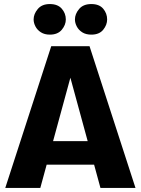

<svg xmlns="http://www.w3.org/2000/svg" viewBox="-20 -928 695 948"><path d="M222 -231H430L472 -115H181ZM233 -700H370L179 0H6ZM285 -700H422L649 0H476ZM146 -832Q146 -859 166.5 -883.5Q187 -908 226 -908Q265 -908 285 -885Q305 -862 305 -832Q305 -805 285 -781Q265 -757 226 -757Q200 -757 182 -768.5Q164 -780 155 -797.5Q146 -815 146 -832ZM350 -832Q350 -859 370.5 -883.5Q391 -908 431 -908Q470 -908 489.5 -885Q509 -862 509 -832Q509 -805 489.5 -781Q470 -757 431 -757Q404 -757 386 -768.5Q368 -780 359 -797.5Q350 -815 350 -832Z"/></svg>

Font: Moderustic
Style: Bold
Weight: 700
Designer: Tural Alisoy
Foundry: TAFT Foundry
Version: Version 2.120